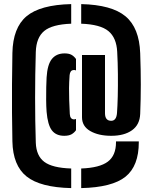

<svg xmlns="http://www.w3.org/2000/svg" viewBox="-20 -780 764 960"><path d="M336 160.5Q181 157 112.8 102.2Q44.5 47.5 42 -73Q40.5 -147.5 40 -216.5Q39.5 -285.5 40 -358Q40.5 -430.5 42 -515Q44.5 -641.5 112.8 -698.8Q181 -756 336 -759.5V-661.5Q241 -658 201.2 -625.2Q161.5 -592.5 159 -521Q155.5 -408 155.5 -291Q155.5 -174 159 -66Q161.5 -0.5 201.8 29.5Q242 59.5 336 62.5ZM536 -101Q472.5 -101 431.2 -124.8Q390 -148.5 390 -194V-505H505V-214Q505 -176 536 -176Q562 -176 565 -215Q567.5 -248 568.8 -299Q570 -350 569.5 -408.2Q569 -466.5 566 -521Q562.5 -591 522.2 -624.5Q482 -658 386 -661.5V-759.5Q538.5 -756 607.5 -698.5Q676.5 -641 681 -514Q684 -430 684 -357.8Q684 -285.5 681 -211Q679 -156.5 640.2 -128.8Q601.5 -101 536 -101ZM301 -101Q260 -101 239.2 -128.5Q218.5 -156 213 -221Q211 -247.5 210.8 -280.5Q210.5 -313.5 211.2 -343.8Q212 -374 213 -393Q217 -457.5 239.5 -485.2Q262 -513 303 -513Q324 -513 336.8 -506.2Q349.5 -499.5 360 -485V-428Q357 -429 354.8 -429.5Q352.5 -430 351 -430Q339 -430 334 -422.8Q329 -415.5 328 -404Q325.5 -368.5 325.2 -339.5Q325 -310.5 326 -280Q327 -249.5 329 -210Q330.5 -183 351 -183Q354 -183 360 -185V-129Q350.5 -115.5 337 -108.2Q323.5 -101 301 -101ZM386 160.5V62.5Q478.5 59 519.2 28.2Q560 -2.5 560 -69V-73H674V-69Q674 50 607.5 103.5Q541 157 386 160.5Z"/></svg>

Font: Big Shoulders Stencil Display Black
Style: Regular
Weight: 900
Designer: Patric King
Foundry: XO Type Co
Version: Version 1.000